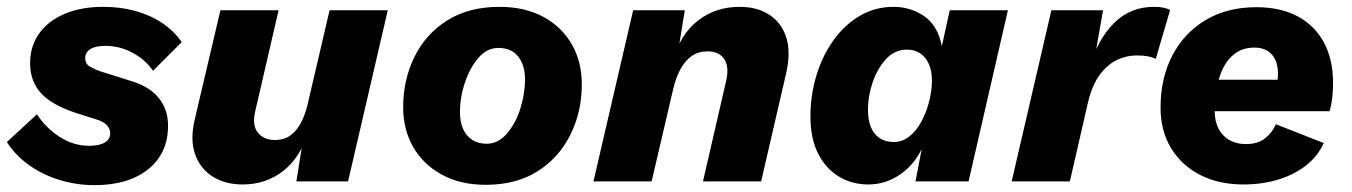

<svg xmlns="http://www.w3.org/2000/svg" viewBox="-28 -530 3949 561"><path d="M248 11Q196 11 146.5 -4Q97 -19 57 -47.5Q17 -76 -8 -115L80 -196Q106 -156 146.5 -130Q187 -104 232 -104Q262 -104 278 -113.5Q294 -123 294 -141Q294 -153 285 -163.5Q276 -174 254 -181L197 -199Q125 -222 92.5 -257Q60 -292 60 -345Q60 -396 87 -433Q114 -470 162 -490Q210 -510 273 -510Q324 -510 367.5 -498Q411 -486 445.5 -463Q480 -440 503 -407L419 -323Q398 -355 360 -375.5Q322 -396 280 -396Q251 -396 236 -386.5Q221 -377 221 -360Q221 -343 235.5 -335Q250 -327 264 -322L356 -293Q409 -277 436 -243.5Q463 -210 463 -163Q463 -82 405 -35.5Q347 11 248 11Z M681 9Q630 9 593.5 -14Q557 -37 542 -79.5Q527 -122 541 -181L616 -500H786L718 -206Q708 -165 725 -143Q742 -121 775 -121Q803 -121 821.5 -135Q840 -149 852.5 -173.5Q865 -198 872 -230L935 -500H1105L989 0H838L863 -159L872 -144Q850 -70 799.5 -30.5Q749 9 681 9Z M1391 10Q1317 10 1262.5 -20Q1208 -50 1179 -101Q1150 -152 1150 -216Q1150 -297 1183 -364Q1216 -431 1279 -470.5Q1342 -510 1431 -510Q1506 -510 1560 -480.5Q1614 -451 1643 -400Q1672 -349 1672 -284Q1672 -204 1639 -137Q1606 -70 1543.5 -30Q1481 10 1391 10ZM1394 -110Q1427 -110 1452.5 -139Q1478 -168 1492 -211.5Q1506 -255 1506 -298Q1506 -340 1486 -365Q1466 -390 1428 -390Q1395 -390 1370 -361Q1345 -332 1330.5 -289Q1316 -246 1316 -202Q1316 -174 1325 -153.5Q1334 -133 1351.5 -121.5Q1369 -110 1394 -110Z M1706 0 1822 -500H1973L1947 -341L1939 -355Q1960 -430 2011.5 -470Q2063 -510 2133 -510Q2185 -510 2220.5 -486.5Q2256 -463 2269.5 -420Q2283 -377 2269 -316L2196 0H2026L2094 -295Q2103 -335 2088 -357.5Q2073 -380 2039 -380Q2013 -380 1993.5 -366.5Q1974 -353 1960.5 -328.5Q1947 -304 1939 -270L1876 0Z M2509 9Q2461 9 2422.5 -14.5Q2384 -38 2362 -82Q2340 -126 2340 -190Q2340 -251 2357 -308Q2374 -365 2406 -410.5Q2438 -456 2483 -483Q2528 -510 2583 -510Q2632 -510 2672 -483Q2712 -456 2724 -395L2747 -500H2917L2802 0H2647L2665 -94Q2641 -46 2599.5 -18.5Q2558 9 2509 9ZM2584 -115Q2608 -115 2628.5 -131Q2649 -147 2663.5 -173.5Q2678 -200 2686.5 -232Q2695 -264 2695 -295Q2695 -323 2686 -343Q2677 -363 2661 -374Q2645 -385 2622 -385Q2586 -385 2560.5 -357Q2535 -329 2521.5 -288.5Q2508 -248 2508 -210Q2508 -180 2516.5 -159Q2525 -138 2542 -126.5Q2559 -115 2584 -115Z M2928 0 3044 -500H3195L3163 -318L3156 -335Q3179 -414 3226.5 -462Q3274 -510 3344 -510Q3361 -510 3372 -507.5Q3383 -505 3391 -501L3349 -358Q3339 -363 3326 -365.5Q3313 -368 3292 -368Q3263 -368 3235 -354.5Q3207 -341 3185 -311Q3163 -281 3151 -231L3098 0Z M3605 9Q3533 9 3478.5 -19Q3424 -47 3393.5 -97.5Q3363 -148 3363 -216Q3363 -301 3397 -367Q3431 -433 3494 -471Q3557 -509 3643 -509Q3714 -509 3764 -482Q3814 -455 3840.5 -405.5Q3867 -356 3867 -288Q3867 -264 3864.5 -243Q3862 -222 3857 -205H3473L3474 -297H3746L3700 -271Q3703 -283 3704.5 -293.5Q3706 -304 3706 -315Q3706 -340 3697.5 -357Q3689 -374 3673.5 -382.5Q3658 -391 3638 -391Q3604 -391 3581 -374Q3558 -357 3545 -329.5Q3532 -302 3526.5 -269.5Q3521 -237 3521 -207Q3521 -176 3532.5 -154Q3544 -132 3564.5 -120.5Q3585 -109 3612 -109Q3647 -109 3668 -125.5Q3689 -142 3700 -167L3840 -112Q3814 -55 3751 -23Q3688 9 3605 9Z"/></svg>

Font: Kantumruy Pro
Style: Italic
Weight: 400
Italic angle: -13°
Designer: Sovichet Tep
Foundry: Sovichet Tep
Version: Version 1.002